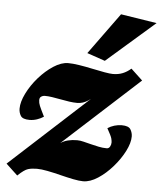

<svg xmlns="http://www.w3.org/2000/svg" viewBox="-57 -705 641 757"><g transform="rotate(5 263.5 -326.5)"><path d="M161.1 -101.6 159.2 -105.5Q172.9 -118.2 197.8 -134.8Q222.7 -151.4 262.7 -151.4Q274.4 -151.4 288.1 -147.9Q301.8 -144.5 317.4 -140.6Q333 -136.7 349.1 -133.3Q365.2 -129.9 380.9 -129.9Q389.6 -129.9 394 -137.7Q398.4 -145.5 398.4 -154.3Q398.4 -160.2 396 -169.9Q393.6 -179.7 377 -209Q388.7 -216.8 403.3 -221.2Q418 -225.6 432.6 -225.6Q460 -225.6 467.8 -212.4Q475.6 -199.2 475.6 -184.6Q475.6 -159.2 459 -126.5Q442.4 -93.8 415.5 -63Q388.7 -32.2 357.9 -12.2Q327.1 7.8 299.8 7.8Q284.2 7.8 259.8 2.9Q235.4 -2 208.5 -8.8Q181.6 -15.6 156.7 -20.5Q131.8 -25.4 114.3 -25.4Q94.7 -25.4 79.6 -21Q64.5 -16.6 39.1 7.8L-6.8 -35.2L329.1 -342.8L328.1 -338.9Q314.5 -326.2 293.5 -312Q272.5 -297.9 250 -297.9Q235.4 -297.9 218.3 -300.3Q201.2 -302.7 183.6 -306.2Q166 -309.6 149.9 -312Q133.8 -314.5 120.1 -314.5Q112.3 -314.5 106 -310.1Q99.6 -305.7 99.6 -295.9Q99.6 -285.2 104.5 -273.4Q109.4 -261.7 124 -232.4Q112.3 -224.6 97.7 -219.7Q83 -214.8 68.4 -214.8Q41 -214.8 33.2 -227.5Q25.4 -240.2 25.4 -255.9Q25.4 -282.2 42 -315.9Q58.6 -349.6 85.4 -380.4Q112.3 -411.1 143.1 -431.2Q173.8 -451.2 201.2 -451.2Q218.8 -451.2 244.1 -447.3Q269.5 -443.4 296.9 -437.5Q324.2 -431.6 346.7 -427.7Q369.1 -423.8 379.9 -423.8Q401.4 -423.8 418.5 -430.7Q435.5 -437.5 451.2 -451.2L497.1 -408.2ZM343.8 -472.7 272.5 -497.1 391.6 -661.1 534.2 -638.7Z"/></g></svg>

Font: Crimson Pro Black
Style: Italic
Weight: 900
Italic angle: -12°
Designer: Jacques Le Bailly
Foundry: Baron von Fonthausen
Version: Version 1.003